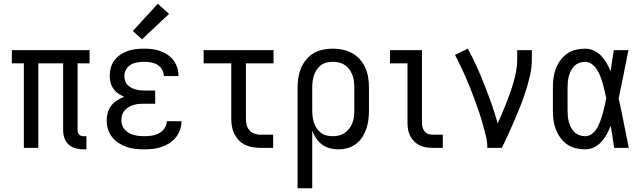

<svg xmlns="http://www.w3.org/2000/svg" viewBox="-20 -787 3415 1022"><path d="M424 8Q403 8 382.5 2.5Q362 -3 346 -17Q330 -31 323 -51.5Q316 -72 316 -93V-450H184V0H107V-450H43V-520H457V-450H393V-93Q393 -87 395 -81Q397 -75 401.5 -70.5Q406 -66 412 -64Q418 -62 424 -62H440V8Z M747 8Q724 8 700 5.5Q676 3 653.5 -5Q631 -13 611 -26Q591 -39 576.5 -57.5Q562 -76 555 -99Q548 -122 548 -146Q548 -167 553.5 -187.5Q559 -208 572 -224.5Q585 -241 603 -252.5Q621 -264 641 -272Q624 -279 609 -289.5Q594 -300 583.5 -315Q573 -330 568.5 -348Q564 -366 564 -384Q564 -406 570 -427.5Q576 -449 589.5 -466.5Q603 -484 621.5 -496.5Q640 -509 660.5 -516Q681 -523 703 -525.5Q725 -528 747 -528Q769 -528 790.5 -525.5Q812 -523 832.5 -515.5Q853 -508 871.5 -496Q890 -484 903 -466.5Q916 -449 923 -428Q930 -407 930 -386Q930 -385 930 -384Q930 -383 930 -382H852Q852 -383 852 -383.5Q852 -384 852 -384Q852 -402 842 -418Q832 -434 816.5 -443Q801 -452 783 -455Q765 -458 747 -458Q729 -458 710.5 -455Q692 -452 676.5 -443Q661 -434 651.5 -417.5Q642 -401 642 -383Q642 -370 645.5 -358Q649 -346 657.5 -336.5Q666 -327 677 -321Q688 -315 700 -311.5Q712 -308 724.5 -306.5Q737 -305 750 -305H806V-235H750Q736 -235 721.5 -234Q707 -233 693.5 -229Q680 -225 667 -218Q654 -211 644.5 -200.5Q635 -190 630.5 -176Q626 -162 626 -147Q626 -134 630.5 -120.5Q635 -107 644.5 -96.5Q654 -86 666.5 -79Q679 -72 692 -68.5Q705 -65 719 -63.5Q733 -62 747 -62Q768 -62 788 -65Q808 -68 826 -77.5Q844 -87 856 -104.5Q868 -122 868 -142Q868 -142 868 -142Q868 -142 868 -142H946Q946 -142 946 -141.5Q946 -141 946 -141Q946 -118 938 -95.5Q930 -73 915.5 -55Q901 -37 881 -24.5Q861 -12 839 -4.5Q817 3 794 5.5Q771 8 747 8ZM736 -578 687 -622 820 -767 880 -713Z M1366 0Q1345 0 1324.5 -3.5Q1304 -7 1285 -16Q1266 -25 1251.5 -40Q1237 -55 1227.5 -74Q1218 -93 1214.5 -113.5Q1211 -134 1211 -155V-450H1064V-520H1436V-450H1289V-155Q1289 -138 1293 -122Q1297 -106 1307.5 -93.5Q1318 -81 1334 -75.5Q1350 -70 1366 -70H1434V0Z M1564 215V-320Q1564 -347 1568 -373Q1572 -399 1582 -423.5Q1592 -448 1609 -469Q1626 -490 1649 -503.5Q1672 -517 1698 -522.5Q1724 -528 1751 -528Q1778 -528 1804.5 -522.5Q1831 -517 1854.5 -504Q1878 -491 1896 -470.5Q1914 -450 1925 -425Q1936 -400 1940 -373.5Q1944 -347 1944 -320V-200Q1944 -175 1941 -150Q1938 -125 1930 -101.5Q1922 -78 1908.5 -57Q1895 -36 1875 -21Q1855 -6 1830.5 1Q1806 8 1781 8Q1758 8 1735.5 2Q1713 -4 1694.5 -17.5Q1676 -31 1663 -50.5Q1650 -70 1642 -91V215ZM1751 -62Q1768 -62 1784.5 -66Q1801 -70 1815 -79.5Q1829 -89 1839.5 -103Q1850 -117 1856 -133Q1862 -149 1864 -166Q1866 -183 1866 -200V-320Q1866 -337 1864 -354Q1862 -371 1856 -387Q1850 -403 1840 -417Q1830 -431 1816 -440.5Q1802 -450 1785 -454Q1768 -458 1751 -458Q1734 -458 1718 -454Q1702 -450 1688.5 -440Q1675 -430 1665.5 -415.5Q1656 -401 1651 -385.5Q1646 -370 1644 -353.5Q1642 -337 1642 -320V-200Q1642 -183 1644 -166.5Q1646 -150 1651 -134.5Q1656 -119 1665.5 -104.5Q1675 -90 1688 -80Q1701 -70 1717.5 -66Q1734 -62 1751 -62Z M2283 0Q2265 0 2247 -3Q2229 -6 2213 -14Q2197 -22 2184 -35Q2171 -48 2163 -64Q2155 -80 2152 -98Q2149 -116 2149 -134V-450H2056V-520H2226V-134Q2226 -122 2229 -110Q2232 -98 2239.5 -88.5Q2247 -79 2258.5 -74.5Q2270 -70 2283 -70H2337V0Z M2574 0Q2574 -33 2566 -65Q2558 -97 2549 -129Q2540 -161 2529.5 -192Q2519 -223 2507.5 -254Q2496 -285 2484 -315.5Q2472 -346 2459 -376Q2446 -406 2431.5 -436Q2417 -466 2402 -495L2470 -528Q2496 -481 2518 -432Q2540 -383 2559.5 -333Q2579 -283 2597 -232.5Q2615 -182 2629 -130Q2641 -157 2653 -184.5Q2665 -212 2675.5 -239.5Q2686 -267 2696 -295Q2706 -323 2714 -351.5Q2722 -380 2727.5 -409Q2733 -438 2733 -468V-520H2811V-468Q2811 -427 2801.5 -386Q2792 -345 2779.5 -305.5Q2767 -266 2752 -227.5Q2737 -189 2720.5 -151Q2704 -113 2687 -75Q2670 -37 2651 0Z M3095 8Q3070 8 3044.5 2Q3019 -4 2998 -19Q2977 -34 2962 -55Q2947 -76 2938 -100Q2929 -124 2926 -149Q2923 -174 2923 -200V-320Q2923 -346 2926 -371Q2929 -396 2938 -420Q2947 -444 2962 -465Q2977 -486 2998 -501Q3019 -516 3044.5 -522Q3070 -528 3095 -528Q3119 -528 3141.5 -517.5Q3164 -507 3180.5 -489.5Q3197 -472 3209 -451Q3221 -430 3230 -408Q3234 -436 3238.5 -464Q3243 -492 3247 -520H3325Q3312 -456 3299.5 -391.5Q3287 -327 3273 -263Q3288 -198 3300.5 -132Q3313 -66 3327 0H3249Q3245 -29 3240.5 -58Q3236 -87 3231 -116V-118Q3222 -95 3210 -73Q3198 -51 3181.5 -32.5Q3165 -14 3142.5 -3Q3120 8 3095 8ZM3095 -62Q3116 -62 3132.5 -75.5Q3149 -89 3159 -107Q3169 -125 3176 -144.5Q3183 -164 3188.5 -183.5Q3194 -203 3198.5 -223.5Q3203 -244 3207 -264Q3203 -283 3198.5 -302.5Q3194 -322 3188.5 -341.5Q3183 -361 3176 -379.5Q3169 -398 3158.5 -415Q3148 -432 3131.5 -445Q3115 -458 3095 -458Q3080 -458 3064.5 -452.5Q3049 -447 3038 -436.5Q3027 -426 3019.5 -411.5Q3012 -397 3008 -382Q3004 -367 3002.5 -351.5Q3001 -336 3001 -320V-200Q3001 -184 3002.5 -168.5Q3004 -153 3008 -138Q3012 -123 3019.5 -108.5Q3027 -94 3038 -83.5Q3049 -73 3064.5 -67.5Q3080 -62 3095 -62Z"/></svg>

Font: Zed Sans
Style: Regular
Weight: 400
Designer: Belleve Invis
Foundry: Belleve Invis
Version: Version 1.0.0; ttfautohint (v1.8.4)